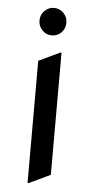

<svg xmlns="http://www.w3.org/2000/svg" viewBox="-55 -780 402 833"><g transform="rotate(5 146.5 -363.5)"><path d="M105 -645Q87.9 -662.6 87.9 -687.3Q87.9 -711.9 105 -729.5Q122.1 -747.1 146.5 -747.1Q170.9 -747.1 188 -729.5Q205.1 -711.9 205.1 -687.3Q205.1 -662.6 188 -645Q170.9 -627.4 146.5 -627.4Q122.1 -627.4 105 -645ZM97.7 19.5V-512.7L190.4 -556.6H195.3V-24.4L102.5 19.5Z"/></g></svg>

Font: Nova Round
Style: Book
Weight: 400
Version: Version 2.000